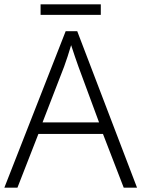

<svg xmlns="http://www.w3.org/2000/svg" viewBox="-20 -860 648 880"><path d="M442 -840H166V-792H442ZM547 0H608L334 -717H281L0 0H60L156 -246H452ZM339 -556 434 -299H175L274 -555C283 -580 296 -618 306 -653C316 -622 332 -575 339 -556Z"/></svg>

Font: Noto Sans Khmer UI Light
Style: Regular
Weight: 300
Designer: Danh Hong and the Monotype Design Team
Foundry: Monotype Imaging Inc.
Version: Version 2.002